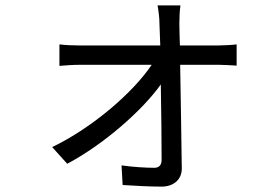

<svg xmlns="http://www.w3.org/2000/svg" viewBox="-20 -632 1040 714"><path d="M651 -612H566C570 -589 573 -564 573 -544C574 -525 575 -497 576 -463H275C251 -463 224 -464 201 -467V-387C225 -389 250 -391 277 -391H544C476 -289 324 -157 174 -85L230 -23C366 -95 510 -222 578 -318C580 -212 581 -100 581 -37C581 -19 572 -8 554 -8C524 -8 472 -11 432 -17L436 56C476 59 541 62 581 62C625 62 657 36 656 -7C655 -101 652 -265 650 -391H795C814 -391 843 -389 860 -388V-467C846 -465 813 -463 793 -463H649C648 -497 647 -525 647 -544C647 -567 648 -590 651 -612Z"/></svg>

Font: Source Han Sans HK
Style: Regular
Weight: 400
Designer: Ryoko NISHIZUKA 西塚涼子 (kana, bopomofo & ideographs); Paul D. Hunt (Latin, Greek & Cyrillic); Sandoll Communications 산돌커뮤니
Foundry: Adobe
Version: Version 2.000;hotconv 1.0.107;makeotfexe 2.5.65593